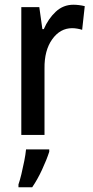

<svg xmlns="http://www.w3.org/2000/svg" viewBox="-20 -621 391 811"><path d="M290 -601Q301 -601 313.5 -599.5Q326 -598 338 -595L327 -495Q318 -498 306.5 -500Q295 -502 285 -502Q234 -502 200.5 -455Q167 -408 168 -332V-51H70V-591H146L159 -498H165Q184 -542 215.5 -571.5Q247 -601 290 -601ZM188 20Q177 54 157.5 96Q138 138 116 170H58V158Q64 141 70.5 114Q77 87 82.5 59Q88 31 90 10H188Z"/></svg>

Font: Noto Sans Tamil UI Condensed Medium
Style: Regular
Weight: 500
Width: 3
Designer: Jelle Bosma - Monotype Design Team
Foundry: Monotype Imaging Inc.
Version: Version 2.004; ttfautohint (v1.8.4.7-5d5b)